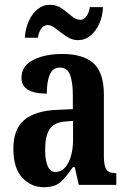

<svg xmlns="http://www.w3.org/2000/svg" viewBox="-20 -774 533 804"><path d="M163 10Q111 10 73.5 -29.5Q36 -69 36 -152Q36 -233 81.5 -271.5Q127 -310 218 -314L285 -317V-373Q285 -430 273.5 -460.5Q262 -491 230 -491Q201 -491 188.5 -462Q176 -433 176 -382Q70 -382 70 -448Q70 -498 119 -523Q168 -548 241 -548Q327 -548 371 -509.5Q415 -471 415 -377V-120Q415 -79 425.5 -64Q436 -49 464 -49H467V0H310L293 -74H285Q258 -34 234 -12Q210 10 163 10ZM212 -54Q246 -54 266 -92.5Q286 -131 286 -191V-268L252 -265Q205 -261 187 -232Q169 -203 169 -147Q169 -104 179.5 -79Q190 -54 212 -54ZM307 -606Q286 -606 268.5 -615.5Q251 -625 235.5 -637.5Q220 -650 206.5 -659.5Q193 -669 179 -669Q162 -669 151.5 -652.5Q141 -636 139 -616H84Q86 -653 100 -684.5Q114 -716 137 -735Q160 -754 189 -754Q218 -754 240 -738Q262 -722 280 -706.5Q298 -691 316 -691Q332 -691 343 -707.5Q354 -724 356 -744H411Q410 -707 396 -675.5Q382 -644 359 -625Q336 -606 307 -606Z"/></svg>

Font: Noto Serif Thai ExtraCondensed
Style: Bold
Weight: 700
Width: 2
Designer: Monotype Design Team
Foundry: Monotype Imaging Inc.
Version: Version 2.002; ttfautohint (v1.8.4.7-5d5b)